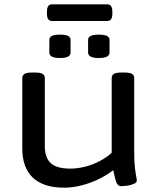

<svg xmlns="http://www.w3.org/2000/svg" viewBox="-20 -860 733 887"><path d="M276 7Q181 7 132 -39Q83 -85 83 -174V-500Q83 -512 93 -518.5Q103 -525 128 -525H142Q167 -525 177 -518.5Q187 -512 187 -500V-186Q187 -131 215 -106Q243 -81 304 -81Q338 -81 373.5 -90Q409 -99 441 -116Q473 -133 496 -154V-500Q496 -512 506 -518.5Q516 -525 541 -525H555Q580 -525 590 -518.5Q600 -512 600 -500V-158Q600 -116 603 -88.5Q606 -61 609 -46.5Q612 -32 612 -26Q612 -18 603 -13Q594 -8 581.5 -5Q569 -2 557.5 -1Q546 0 540 0Q530 0 523.5 -7.5Q517 -15 513 -31Q509 -47 503 -74Q474 -51 436 -32.5Q398 -14 356.5 -3.5Q315 7 276 7ZM436 -592Q411 -592 399 -598.5Q387 -605 387 -617V-676Q387 -688 399 -694Q411 -700 436 -700Q462 -700 474 -694Q486 -688 486 -676V-617Q486 -605 474 -598.5Q462 -592 436 -592ZM257 -592Q231 -592 219.5 -598.5Q208 -605 208 -617V-676Q208 -688 219.5 -694Q231 -700 257 -700Q283 -700 294.5 -694Q306 -688 306 -676V-617Q306 -605 294.5 -598.5Q283 -592 257 -592ZM220 -763Q197 -763 197 -796V-807Q197 -840 220 -840H476Q499 -840 499 -807V-796Q499 -763 476 -763Z"/></svg>

Font: Asap Expanded Medium
Style: Regular
Weight: 500
Width: 7
Designer: Pablo Cosgaya
Foundry: Omnibus-Type
Version: Version 3.001